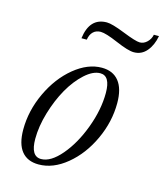

<svg xmlns="http://www.w3.org/2000/svg" viewBox="-100 -709 684 797"><g transform="rotate(15 242.5 -311.0)"><path d="M400.9 -541Q376.5 -541 322.8 -564.2Q269 -587.4 247.1 -587.4Q227.5 -587.4 215.1 -575.4Q202.6 -563.5 199.2 -541H176.3Q188 -631.8 261.7 -631.8Q284.2 -631.8 340.3 -609.4Q396.5 -586.9 414.1 -586.9Q431.6 -586.9 445.6 -600.6Q459.5 -614.3 462.9 -632.8H484.9Q477.5 -592.3 455.8 -566.7Q434.1 -541 400.9 -541ZM139.6 11.2Q91.3 11.2 66.2 -20Q41 -51.3 41 -112.8Q41 -193.8 77.4 -271.5Q113.8 -349.1 172.1 -397Q230.5 -444.8 290.5 -444.8Q338.4 -444.8 364 -412.8Q389.6 -380.9 389.6 -318.8Q389.6 -238.8 354 -161.9Q318.4 -85 260 -36.9Q201.7 11.2 139.6 11.2ZM143.6 -13.2Q185.1 -13.2 229.7 -65.7Q274.4 -118.2 303.7 -197Q333 -275.9 333 -347.7Q333 -420.9 290 -420.9Q258.8 -420.9 223.9 -389.2Q189 -357.4 161.9 -309.6Q134.8 -261.7 116.9 -201.7Q99.1 -141.6 99.1 -88.4Q99.1 -13.2 143.6 -13.2Z"/></g></svg>

Font: Elstob Light
Style: Italic
Weight: 300
Italic angle: -20°
Designer: Peter S. Baker
Version: Version 1.015